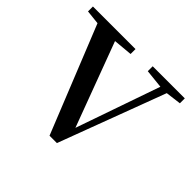

<svg xmlns="http://www.w3.org/2000/svg" viewBox="-141 -673 829 829"><g transform="rotate(45 274.0 -258.5)"><path d="M356 -492 442 -483 308 -98 164 -484 251 -492V-522H-9V-492L56 -485L253 5H298L481 -483L552 -492V-522H356Z"/></g></svg>

Font: Noto Serif JP Medium
Style: Regular
Weight: 500
Designer: Ryoko NISHIZUKA 西塚涼子 (kana & ideographs); Frank Grießhammer (Latin, Greek & Cyrillic); Wenlong ZHANG 张文龙 (bopomofo); San
Foundry: Adobe
Version: Version 2.001;hotconv 1.1.0;makeotfexe 2.6.0